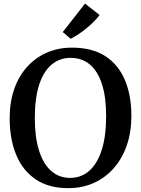

<svg xmlns="http://www.w3.org/2000/svg" viewBox="-20 -1010 765 1042"><path d="M356.5 11Q247 12.5 175 -35.8Q103 -84 67.8 -170Q32.5 -256 32.5 -368Q32.5 -456 57.2 -526.8Q82 -597.5 127.8 -647.8Q173.5 -698 235.2 -724.8Q297 -751.5 370.5 -751.5Q479.5 -751.5 550.8 -705.8Q622 -660 657.5 -576.5Q693 -493 693 -380.5Q693 -293 668.2 -221.5Q643.5 -150 598.2 -98.2Q553 -46.5 491.5 -18.2Q430 10 356.5 11ZM361 -44.5Q420 -44.5 463.8 -82.5Q507.5 -120.5 531.8 -195.2Q556 -270 556 -380.5Q556 -482.5 533.5 -553Q511 -623.5 467.8 -659.8Q424.5 -696 363.5 -696Q304.5 -696 260.8 -660Q217 -624 193 -551.5Q169 -479 169 -368.5Q169 -266.5 191.5 -194Q214 -121.5 257 -83Q300 -44.5 361 -44.5ZM363 -800 320.5 -836 441.5 -990.5 520.5 -928.5Q507 -910 487.5 -890.8Q468 -871.5 446.2 -854Q424.5 -836.5 403.2 -822.5Q382 -808.5 364 -800Z"/></svg>

Font: Merriweather SemiBold
Style: Regular
Weight: 600
Version: Version 2.100